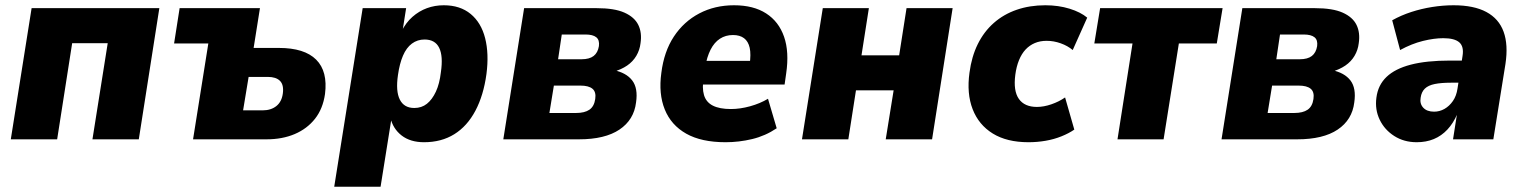

<svg xmlns="http://www.w3.org/2000/svg" viewBox="-20 -529 5790 729"><path d="M21 0 100 -498H585L507 0H331L389 -365H254L197 0Z M713 0 771 -364H641L662 -498H967L943 -347H1039Q1136 -347 1180.5 -302.5Q1225 -258 1214 -172Q1206 -116 1176 -78Q1146 -40 1099 -20Q1052 0 992 0ZM903 -110H977Q1009 -110 1029.5 -126.5Q1050 -143 1054 -175Q1058 -207 1043 -222Q1028 -237 997 -237H924Z M1249 180 1357 -498H1522L1508 -409H1504Q1521 -443 1546 -465Q1571 -487 1601 -498Q1631 -509 1665 -509Q1727 -509 1767 -476Q1807 -443 1822 -384Q1837 -325 1827 -248Q1816 -167 1785 -108.5Q1754 -50 1705 -19.5Q1656 11 1590 11Q1538 11 1505 -14.5Q1472 -40 1462 -83H1467L1425 180ZM1553 -119Q1581 -119 1601 -135Q1621 -151 1635 -181Q1649 -211 1654 -255Q1663 -316 1647.5 -347.5Q1632 -379 1592 -379Q1565 -379 1544 -363.5Q1523 -348 1510 -317.5Q1497 -287 1491 -244Q1482 -183 1498 -151Q1514 -119 1553 -119Z M1891 0 1970 -498H2246Q2313 -498 2351 -481Q2389 -464 2403.5 -434.5Q2418 -405 2412 -365Q2409 -339 2396 -317Q2383 -295 2361 -280Q2339 -265 2308 -256L2309 -263Q2358 -253 2380.5 -223.5Q2403 -194 2395 -140Q2387 -74 2332 -37Q2277 0 2178 0ZM2066 -100H2167Q2200 -100 2218 -112.5Q2236 -125 2240 -153Q2244 -180 2229.5 -192Q2215 -204 2184 -204H2083ZM2099 -304H2188Q2218 -304 2234 -316.5Q2250 -329 2254 -354Q2257 -377 2244 -387.5Q2231 -398 2203 -398H2113Z M2735 11Q2643 11 2585.5 -21.5Q2528 -54 2504 -113.5Q2480 -173 2491 -252Q2501 -333 2538.5 -390Q2576 -447 2635 -478Q2694 -509 2767 -509Q2841 -509 2889 -478Q2937 -447 2957 -389.5Q2977 -332 2965 -250L2959 -208H2629L2642 -298H2841L2826 -283Q2832 -323 2826.5 -347.5Q2821 -372 2805 -384Q2789 -396 2763 -396Q2735 -396 2713.5 -382Q2692 -368 2678 -340.5Q2664 -313 2657 -272L2652 -236Q2645 -195 2653 -168Q2661 -141 2686.5 -128Q2712 -115 2755 -115Q2790 -115 2828 -125.5Q2866 -136 2896 -154L2929 -42Q2886 -13 2836 -1Q2786 11 2735 11Z M3025 0 3104 -498H3279L3251 -319H3394L3422 -498H3597L3519 0H3343L3373 -186H3230L3201 0Z M3885 11Q3803 11 3749.5 -22Q3696 -55 3673 -114.5Q3650 -174 3661 -253Q3669 -314 3692.5 -361.5Q3716 -409 3753.5 -442Q3791 -475 3840.5 -492Q3890 -509 3949 -509Q3999 -509 4041 -496Q4083 -483 4108 -462L4053 -339Q4034 -355 4007.5 -364.5Q3981 -374 3954 -374Q3929 -374 3909 -365.5Q3889 -357 3874 -341Q3859 -325 3849 -300.5Q3839 -276 3835 -245Q3827 -184 3848.5 -153.5Q3870 -123 3917 -123Q3943 -123 3972 -133Q4001 -143 4024 -159L4059 -37Q4039 -23 4010.5 -11.5Q3982 0 3950 5.5Q3918 11 3885 11Z M4223 0 4280 -364H4135L4157 -498H4622L4600 -364H4456L4398 0Z M4618 0 4697 -498H4973Q5040 -498 5078 -481Q5116 -464 5130.5 -434.5Q5145 -405 5139 -365Q5136 -339 5123 -317Q5110 -295 5088 -280Q5066 -265 5035 -256L5036 -263Q5085 -253 5107.5 -223.5Q5130 -194 5122 -140Q5114 -74 5059 -37Q5004 0 4905 0ZM4793 -100H4894Q4927 -100 4945 -112.5Q4963 -125 4967 -153Q4971 -180 4956.5 -192Q4942 -204 4911 -204H4810ZM4826 -304H4915Q4945 -304 4961 -316.5Q4977 -329 4981 -354Q4984 -377 4971 -387.5Q4958 -398 4930 -398H4840Z M5359 11Q5311 11 5274 -12.5Q5237 -36 5218.5 -74.5Q5200 -113 5206 -158Q5212 -206 5244.5 -237Q5277 -268 5336.5 -283.5Q5396 -299 5485 -299H5548L5535 -215H5489Q5452 -215 5427.5 -210Q5403 -205 5390 -192.5Q5377 -180 5374 -158Q5370 -135 5384 -120Q5398 -105 5425 -105Q5446 -105 5464.5 -115.5Q5483 -126 5496.5 -145.5Q5510 -165 5514 -193L5533 -316Q5539 -352 5521 -368Q5503 -384 5460 -384Q5425 -384 5382.5 -373.5Q5340 -363 5296 -339L5266 -452Q5300 -471 5338.5 -483.5Q5377 -496 5418 -502.5Q5459 -509 5499 -509Q5576 -509 5623.5 -483.5Q5671 -458 5689 -408.5Q5707 -359 5696 -286L5650 0H5497L5512 -96H5513Q5498 -61 5475.5 -37Q5453 -13 5424 -1Q5395 11 5359 11Z"/></svg>

Font: Nunito Sans 10pt SemiCondensed Black
Style: Italic
Weight: 900
Width: 4
Italic angle: -9°
Designer: Vernon Adams
Foundry: Vernon Adams
Version: Version 3.101;gftools[0.9.27]